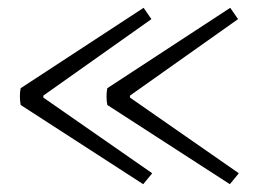

<svg xmlns="http://www.w3.org/2000/svg" viewBox="-20 -488 687 492"><path d="M313 -243V-238L592 -44L569 -16L255 -219Q253 -229 253 -241Q253 -254 255 -262L570 -468L590 -439ZM91 -243V-238L370 -44L347 -16L33 -219Q31 -229 31 -241Q31 -254 33 -262L348 -468L368 -439Z"/></svg>

Font: Arima Madurai Light
Style: Regular
Weight: 300
Designer: Joana Correia and Natanael Gama
Foundry: NDISCOVER
Version: Version 1.020